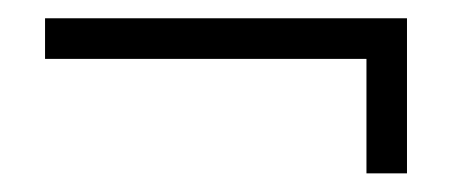

<svg xmlns="http://www.w3.org/2000/svg" viewBox="-20 -325 490 208"><path d="M377 -137.2V-261.2H28.8V-305.2H420.9V-137.2Z"/></svg>

Font: Scheherazade
Style: Regular
Weight: 400
Designer: SIL International
Foundry: SIL International
Version: Version 2.100 (build 932/914)